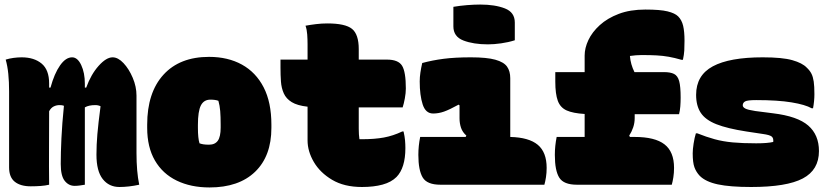

<svg xmlns="http://www.w3.org/2000/svg" viewBox="-20 -812 3640 844"><path d="M196 0Q179 4 158.5 5.5Q138 7 115 7Q70 7 45 -13Q20 -33 20 -76V-410Q20 -452 16.5 -487Q13 -522 5 -550Q21 -555 39.5 -557.5Q58 -560 75 -560Q130 -560 163 -532.5Q196 -505 196 -445Q196 -436 196 -427H202Q219 -489 244 -524.5Q269 -560 297 -560Q321 -560 337 -526Q353 -492 353 -444V-427H359Q380 -485 413.5 -522.5Q447 -560 475 -560Q499 -560 523 -534.5Q547 -509 563.5 -470Q580 -431 580 -392V-140Q580 -57 592 0Q569 5 547 7.5Q525 10 505 10Q459 10 431.5 -25Q404 -60 404 -132Q404 -175 408 -222Q412 -269 422 -345Q412 -350 399 -350Q370 -350 353 -340V0Q341 2 330 3.5Q319 5 308 5Q282 5 264.5 -17Q247 -39 247 -91Q247 -140 250 -204Q253 -268 261 -347Q254 -350 242 -350Q228 -350 216 -344Q204 -338 196 -323Q196 -242 195.5 -161.5Q195 -81 196 0Z M899 -562Q982 -562 1043.5 -528Q1105 -494 1139 -428Q1173 -362 1173 -264V-250Q1173 -126 1101.5 -57Q1030 12 901 12Q819 12 757 -18Q695 -48 661 -106.5Q627 -165 627 -250V-264Q627 -405 698.5 -483.5Q770 -562 899 -562ZM905 -374Q876 -374 863 -348.5Q850 -323 850 -263V-250Q850 -204 857 -182Q865 -179 874.5 -177.5Q884 -176 899 -176Q925 -176 937.5 -193.5Q950 -211 950 -251V-264Q950 -300 948 -324Q946 -348 940 -369Q926 -374 905 -374Z M1213 -550H1332V-618Q1332 -638 1330.5 -660Q1329 -682 1323 -699Q1345 -703 1369.5 -706Q1394 -709 1419 -709Q1498 -709 1527.5 -685Q1557 -661 1557 -596V-550H1681Q1731 -550 1747.5 -523Q1764 -496 1764 -423Q1764 -403 1759.5 -379Q1755 -355 1750 -340H1557V-246Q1557 -220 1560 -200H1571Q1627 -200 1667.5 -207.5Q1708 -215 1748 -234H1754Q1759 -212 1760.5 -195Q1762 -178 1762 -161Q1762 -74 1723 -34Q1700 -11 1661.5 -0.5Q1623 10 1571 10Q1493 10 1440 -21.5Q1387 -53 1359.5 -100Q1332 -147 1332 -195V-343Q1287 -348 1262.5 -363Q1238 -378 1227.5 -401.5Q1217 -425 1215 -453.5Q1213 -482 1213 -515Z M1827 -210H2027L2030 -216Q2013 -231 2006.5 -250.5Q2000 -270 2000 -292V-349L1996 -352Q1956 -330 1932 -321.5Q1908 -313 1884 -313Q1851 -313 1838 -353Q1825 -393 1825 -454Q1825 -473 1828 -493Q1831 -513 1836 -535Q1880 -547 1930 -553.5Q1980 -560 2050 -560Q2120 -560 2157.5 -549.5Q2195 -539 2209 -519Q2223 -499 2223 -468V-210Q2305 -208 2344 -175.5Q2383 -143 2383 -74Q2383 -52 2380 -33Q2377 -14 2373 0H1916Q1857 0 1838 -32Q1819 -64 1819 -131Q1819 -151 1821 -170.5Q1823 -190 1827 -210ZM1973 -782Q2002 -787 2033.5 -789.5Q2065 -792 2091 -792Q2156 -792 2199.5 -775Q2243 -758 2243 -713V-635Q2215 -626 2183 -621.5Q2151 -617 2125 -617Q2061 -617 2017 -634Q1973 -651 1973 -696Z M2427 -210H2550V-311Q2499 -314 2471 -326.5Q2443 -339 2432 -369Q2421 -399 2421 -453V-495H2550V-568Q2550 -601 2566.5 -636Q2583 -671 2616.5 -701.5Q2650 -732 2700 -751Q2750 -770 2817 -770Q2882 -770 2914.5 -762Q2947 -754 2961 -740Q2977 -724 2983 -698.5Q2989 -673 2989 -633Q2989 -608 2988 -590Q2987 -572 2982 -549H2976Q2945 -558 2919.5 -562.5Q2894 -567 2866.5 -568.5Q2839 -570 2800 -570Q2788 -570 2775.5 -569Q2763 -568 2749 -566Q2752 -529 2769 -495H2899Q2927 -495 2943 -487Q2959 -479 2965.5 -455.5Q2972 -432 2972 -383Q2972 -363 2970.5 -344Q2969 -325 2965 -310H2770V-293Q2770 -272 2763.5 -252.5Q2757 -233 2746 -216L2749 -210H2770Q2859 -210 2901 -177.5Q2943 -145 2943 -74Q2943 -52 2940 -33Q2937 -14 2933 0H2516Q2458 0 2438.5 -31Q2419 -62 2419 -131Q2419 -151 2421 -170.5Q2423 -190 2427 -210Z M3304 -182Q3354 -182 3379 -188Q3381 -205 3372 -212Q3363 -219 3334 -223L3261 -234Q3177 -247 3129 -266Q3081 -285 3060.5 -316Q3040 -347 3040 -395Q3040 -481 3113.5 -520.5Q3187 -560 3333 -560Q3419 -560 3463 -547.5Q3507 -535 3526 -515Q3540 -502 3547 -488Q3554 -474 3557 -453.5Q3560 -433 3560 -398Q3560 -368 3554 -336H3548Q3520 -352 3459.5 -362Q3399 -372 3304 -372Q3265 -372 3255 -366Q3245 -360 3245 -349Q3245 -341 3256 -335Q3267 -329 3300 -324L3378 -314Q3486 -301 3533 -260Q3580 -219 3580 -148Q3580 -65 3509 -27.5Q3438 10 3282 10Q3189 10 3135.5 -1.5Q3082 -13 3056 -39Q3040 -56 3032.5 -77Q3025 -98 3025 -138Q3025 -155 3029 -181Q3033 -207 3039 -226H3045Q3085 -210 3121.5 -200Q3158 -190 3201 -186Q3244 -182 3304 -182Z"/></svg>

Font: Recursive Mn Csl St XBk
Style: Regular
Weight: 1000
Monospace: yes
Version: Version 1.079;hotconv 1.0.112;makeotfexe 2.5.65598; ttfautoh